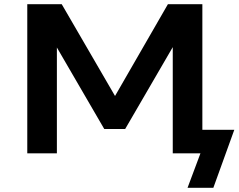

<svg xmlns="http://www.w3.org/2000/svg" viewBox="-20 -725 1128 908"><path d="M867 163 928 0H797V-513L801 -509L572 -115H473L244 -509L249 -513V0H109V-705H272L531 -259H517L774 -705H937V-111H1088L989 163Z"/></svg>

Font: Nunito Sans 7pt SemiExpanded
Style: Bold
Weight: 700
Width: 6
Designer: Vernon Adams
Foundry: Vernon Adams
Version: Version 3.101;gftools[0.9.27]